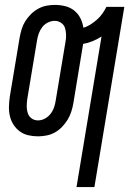

<svg xmlns="http://www.w3.org/2000/svg" viewBox="-20 -548 540 783"><path d="M292 215 394 -399Q377 -388 357.5 -380Q338 -372 319 -369L279 -126Q276 -109 270.5 -92Q265 -75 255.5 -59.5Q246 -44 233 -30.5Q220 -17 204 -8Q188 1 170 4.5Q152 8 135 8Q114 8 95 3.5Q76 -1 61 -12Q46 -23 35.5 -39Q25 -55 20.5 -74Q16 -93 16.5 -113Q17 -133 20 -154L60 -394Q63 -411 68 -428Q73 -445 82.5 -460.5Q92 -476 105.5 -489.5Q119 -503 135 -512Q151 -521 168.5 -524.5Q186 -528 203 -528Q225 -528 245.5 -523Q266 -518 282 -505.5Q298 -493 307.5 -474.5Q317 -456 320 -435Q335 -439 349 -448Q363 -457 375.5 -468Q388 -479 397.5 -492.5Q407 -506 414 -520H487L365 215ZM135 -57Q149 -57 162.5 -64Q176 -71 185.5 -83Q195 -95 200 -109Q205 -123 207 -137L247 -377Q250 -392 249.5 -406.5Q249 -421 245 -434Q241 -447 229 -455Q217 -463 203 -463Q189 -463 175 -456Q161 -449 152 -437Q143 -425 138 -411Q133 -397 131 -383L91 -143Q89 -128 89 -113.5Q89 -99 93.5 -86Q98 -73 109 -65Q120 -57 135 -57Z"/></svg>

Font: Iosevka Term Curly
Style: Italic
Weight: 400
Italic angle: -9°
Designer: Belleve Invis
Foundry: Belleve Invis
Version: Version 32.3.0